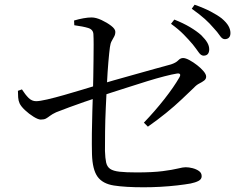

<svg xmlns="http://www.w3.org/2000/svg" viewBox="-20 -811 1040 814"><path d="M843 -575Q832 -575 822 -589.5Q812 -604 797 -623Q781 -642 759 -664.5Q737 -687 705 -710L719 -728Q757 -713 785.5 -696Q814 -679 833 -662Q851 -644 859 -630Q867 -616 867 -602Q867 -589 861 -582Q855 -575 843 -575ZM589 -17Q511 -17 463 -24.5Q415 -32 393.5 -62Q372 -92 370 -157Q369 -197 369.5 -245.5Q370 -294 371.5 -340Q373 -386 374 -418Q375 -450 375.5 -486Q376 -522 376.5 -557Q377 -592 377 -621Q377 -650 376 -666Q375 -686 353.5 -692.5Q332 -699 295 -704L294 -724Q314 -730 333.5 -733.5Q353 -737 368 -737Q387 -737 410.5 -726Q434 -715 451.5 -701.5Q469 -688 469 -676Q469 -665 464 -656Q459 -647 453.5 -637Q448 -627 446 -611Q443 -589 439.5 -548.5Q436 -508 433.5 -457.5Q431 -407 428.5 -354Q426 -301 425.5 -253.5Q425 -206 425 -171Q426 -140 430 -122Q434 -104 447 -95Q460 -86 487 -83Q514 -80 559 -80Q628 -80 670 -85.5Q712 -91 734 -96.5Q756 -102 767 -102Q781 -102 796.5 -98Q812 -94 823.5 -86Q835 -78 835 -64Q835 -51 821.5 -44Q808 -37 788 -33Q766 -29 731.5 -25Q697 -21 660 -19Q623 -17 589 -17ZM590 -291Q637 -340 677 -391Q717 -442 740 -482Q746 -492 743 -496.5Q740 -501 729 -499Q710 -496 677 -487.5Q644 -479 605 -467Q566 -455 526 -442Q486 -429 451 -418Q416 -407 394 -398Q369 -390 337.5 -379Q306 -368 274.5 -356.5Q243 -345 218 -335Q201 -327 192 -320Q183 -313 175 -308.5Q167 -304 153 -304Q142 -304 122.5 -316Q103 -328 86 -344Q69 -360 63 -373Q58 -384 57 -398Q56 -412 56 -426L73 -432Q87 -410 101 -396Q115 -382 133 -382Q148 -382 180.5 -389.5Q213 -397 253 -408.5Q293 -420 329.5 -431Q366 -442 389 -449Q418 -458 461 -470Q504 -482 550 -495Q596 -508 637.5 -519.5Q679 -531 705 -538Q726 -545 735.5 -555Q745 -565 756 -565Q767 -565 783.5 -556Q800 -547 816 -534.5Q832 -522 843 -509Q854 -496 854 -486Q854 -476 845.5 -469.5Q837 -463 825 -457Q813 -451 802 -439Q781 -419 750.5 -390Q720 -361 683.5 -331.5Q647 -302 607 -274ZM933 -645Q922 -645 912 -660Q902 -675 885 -693Q869 -712 848.5 -730.5Q828 -749 793 -774L805 -791Q845 -777 873.5 -762Q902 -747 920 -733Q940 -716 948.5 -701Q957 -686 957 -671Q957 -658 950.5 -651.5Q944 -645 933 -645Z"/></svg>

Font: Noto Serif JP
Style: Regular
Weight: 400
Designer: Ryoko NISHIZUKA  (kana & ideographs); Frank Grießhammer (Latin, Greek & Cyrillic); Wenlong ZHANG  (bopomofo); Sandoll Co
Foundry: Adobe
Version: Version 2.003-H1;hotconv 1.1.1;makeotfexe 2.6.0